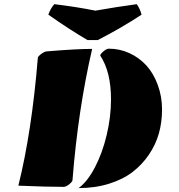

<svg xmlns="http://www.w3.org/2000/svg" viewBox="-20 -910 873 939"><path d="M364.3 9.8Q407.2 -21 443.8 -90.8Q480.5 -160.6 501.7 -249.5Q522.9 -338.4 522.9 -423.8Q522.9 -559.1 470.2 -638.2Q470.2 -645.5 485.8 -658.7Q501.5 -671.9 512.7 -671.9Q565.4 -671.9 613 -650.1Q660.6 -628.4 695.8 -589.8Q731 -551.3 751.7 -494.4Q772.5 -437.5 772.5 -375Q772.5 -312.5 757.1 -257.8Q741.7 -203.1 708.7 -154.3Q675.8 -105.5 628.7 -69.1Q581.5 -32.7 513.4 -11.5Q445.3 9.8 364.3 9.8ZM291.5 3.9Q207.5 3.9 69.8 -2Q135.7 -267.1 165 -627.4Q165 -633.3 180.9 -645.5Q196.8 -657.7 208 -658.7Q353.5 -670.9 430.7 -670.9Q361.8 -374 334.5 -28.8Q334.5 -22 318.8 -9Q303.2 3.9 291.5 3.9ZM648.9 -889.6Q665 -866.7 672.4 -838.4Q577.6 -775.4 458 -713.9H408.2Q317.4 -767.1 216.3 -838.4Q227.1 -868.7 245.6 -889.6Q354.5 -876.5 446.3 -857.9Q551.8 -876.5 648.9 -889.6Z"/></svg>

Font: Emblema One
Style: Regular
Weight: 400
Designer: Riccardo De Franceschi
Foundry: Riccardo De Franceschi
Version: Version 1.003